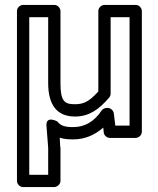

<svg xmlns="http://www.w3.org/2000/svg" viewBox="-20 -536 643 781"><path d="M99 175V-466H176V-198C176 -110 211 -62 285 -62C341 -62 381 -89 424 -139C428 -144 430 -149 430 -155V-466H507V-25H449L443 -75C441 -88 429 -97 418 -97H414C406 -97 397 -92 393 -86C363 -41 324 -19 278 -19C245 -19 227 -24 213 -42C213 -42 166 -68 169 -24L176 65V175ZM49 200C49 211 59 225 74 225H200C211 225 226 215 226 200V64C226 64 225 63 225 62L223 24C240 30 259 31 278 31C324 31 365 14 400 -17L402 3C403 14 414 25 427 25H532C543 25 557 15 557 0V-491C557 -502 547 -516 532 -516H405C394 -516 380 -506 380 -491V-164C344 -124 321 -112 285 -112C242 -112 226 -124 226 -198V-491C226 -502 216 -516 201 -516H74C63 -516 49 -506 49 -491Z"/></svg>

Font: Falling Sky
Style: ExtOu
Weight: 400
Designer: Paul D. Hunt
Foundry: Adobe Systems Incorporated
Version: Version 1.02